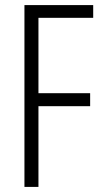

<svg xmlns="http://www.w3.org/2000/svg" viewBox="-20 -800 406 754"><path d="M131 -66H76V-780H346V-730H131V-434H334V-383H131Z"/></svg>

Font: Noto Sans Malayalam UI ExtraCondensed Light
Style: Regular
Weight: 300
Width: 2
Designer: Jelle Bosma - Monotype Design Team
Foundry: Monotype Imaging Inc.
Version: Version 2.104; ttfautohint (v1.8.4.7-5d5b)